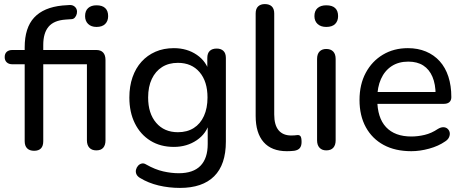

<svg xmlns="http://www.w3.org/2000/svg" viewBox="-20 -732 2272 941"><path d="M147 7Q125 7 113 -5Q101 -17 101 -40V-417H41Q23 -417 13 -426.5Q3 -436 3 -452Q3 -469 13 -478Q23 -487 41 -487H126L101 -463V-500Q101 -596 147.5 -646Q194 -696 286 -705L315 -707Q332 -709 342 -702.5Q352 -696 355.5 -686Q359 -676 356.5 -665Q354 -654 347 -646Q340 -638 329 -638L301 -636Q244 -632 218 -601Q192 -570 192 -512V-472L179 -487H452Q474 -487 485.5 -474.5Q497 -462 497 -438V-44Q497 -21 486 -8Q475 5 452 5Q430 5 418 -8Q406 -21 406 -44V-417H192V-40Q192 7 147 7ZM453 -600Q427 -600 412 -614.5Q397 -629 397 -653Q397 -679 412 -692.5Q427 -706 453 -706Q481 -706 495.5 -692.5Q510 -679 510 -653Q510 -629 495.5 -614.5Q481 -600 453 -600Z M862 189Q808 189 757.5 177Q707 165 666 140Q653 132 648.5 121.5Q644 111 646.5 100Q649 89 656.5 80.5Q664 72 674.5 69.5Q685 67 696 74Q740 99 780 108Q820 117 856 117Q927 117 962.5 80.5Q998 44 998 -26V-134H1007Q993 -78 944.5 -45Q896 -12 832 -12Q766 -12 717 -42.5Q668 -73 641 -127.5Q614 -182 614 -254Q614 -309 629.5 -353.5Q645 -398 673.5 -429.5Q702 -461 742 -478.5Q782 -496 832 -496Q897 -496 945 -463Q993 -430 1007 -374L996 -360V-448Q996 -471 1008 -482.5Q1020 -494 1042 -494Q1063 -494 1075 -482.5Q1087 -471 1087 -448V-38Q1087 75 1029.5 132Q972 189 862 189ZM852 -84Q897 -84 929.5 -104.5Q962 -125 979.5 -163.5Q997 -202 997 -254Q997 -333 958 -378.5Q919 -424 852 -424Q807 -424 774.5 -403.5Q742 -383 724 -345Q706 -307 706 -254Q706 -176 745.5 -130Q785 -84 852 -84Z M1386 9Q1311 9 1272 -35.5Q1233 -80 1233 -164V-666Q1233 -689 1245 -700.5Q1257 -712 1278 -712Q1300 -712 1312 -700.5Q1324 -689 1324 -666V-171Q1324 -119 1345.5 -93.5Q1367 -68 1407 -68Q1416 -68 1423 -68.5Q1430 -69 1437 -70Q1448 -71 1453 -64Q1458 -57 1458 -36Q1458 -17 1449.5 -6.5Q1441 4 1422 7Q1413 8 1404 8.5Q1395 9 1386 9Z M1579 5Q1558 5 1546 -8Q1534 -21 1534 -44V-443Q1534 -467 1546 -479.5Q1558 -492 1579 -492Q1601 -492 1613 -479.5Q1625 -467 1625 -443V-44Q1625 -21 1613.5 -8Q1602 5 1579 5ZM1579 -600Q1552 -600 1536.5 -614.5Q1521 -629 1521 -653Q1521 -679 1536.5 -692.5Q1552 -706 1579 -706Q1608 -706 1622.5 -692.5Q1637 -679 1637 -653Q1637 -629 1622.5 -614.5Q1608 -600 1579 -600Z M1996 9Q1917 9 1860.5 -21.5Q1804 -52 1773 -108.5Q1742 -165 1742 -242Q1742 -318 1772.5 -375Q1803 -432 1856.5 -464Q1910 -496 1979 -496Q2028 -496 2067.5 -479.5Q2107 -463 2135 -432Q2163 -401 2177.5 -356.5Q2192 -312 2192 -256Q2192 -240 2182.5 -231.5Q2173 -223 2155 -223H1813V-281H2132L2115 -267Q2115 -319 2099.5 -355.5Q2084 -392 2054.5 -411Q2025 -430 1981 -430Q1933 -430 1899 -407.5Q1865 -385 1847 -344.5Q1829 -304 1829 -251V-245Q1829 -155 1872 -109Q1915 -63 1996 -63Q2028 -63 2061.5 -71Q2095 -79 2126 -100Q2141 -109 2153.5 -108.5Q2166 -108 2174 -100.5Q2182 -93 2184 -82.5Q2186 -72 2181 -60Q2176 -48 2162 -39Q2129 -16 2083.5 -3.5Q2038 9 1996 9Z"/></svg>

Font: Nunito ExtraLight Medium
Style: Regular
Weight: 500
Version: Version 3.602